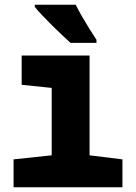

<svg xmlns="http://www.w3.org/2000/svg" viewBox="-20 -786 570 806"><path d="M37 0V-117L197 -134V-417L71 -430V-553H356V-134L494 -117V0ZM276 -606Q263 -618 242 -637.5Q221 -657 198.5 -679.5Q176 -702 156.5 -722.5Q137 -743 126 -757V-766H298Q308 -745 324.5 -716.5Q341 -688 357.5 -661.5Q374 -635 385 -619V-606Z"/></svg>

Font: Noto Sans Mono Condensed Black
Style: Regular
Weight: 900
Width: 3
Designer: Monotype Design Team
Foundry: Monotype Imaging Inc.
Version: Version 2.014